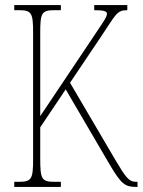

<svg xmlns="http://www.w3.org/2000/svg" viewBox="-20 -734 560 754"><path d="M36 0H219V-20H194C143 -20 138 -31 138 -112V-234L238 -383L410 -89C456 -11 471 0 514 0H520V-20H515C486 -20 474 -37 433 -106L255 -409L376 -589C435 -676 437 -694 480 -694V-714H350V-694C387 -694 400 -690 400 -680C400 -667 387 -650 345 -587L138 -278V-607C138 -683 144 -694 194 -694H219V-714H36V-694H54C104 -694 110 -683 110 -607V-108C110 -31 104 -20 54 -20H36Z"/></svg>

Font: Noto Serif Devanagari ExtraCondensed Thin
Style: Regular
Weight: 100
Width: 2
Designer: Universal Thirst, Indian Type Foundry and the Monotype Design Team
Foundry: Monotype Imaging Inc.
Version: Version 2.004